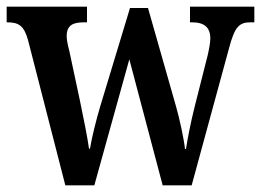

<svg xmlns="http://www.w3.org/2000/svg" viewBox="-21 -556 783 576"><path d="M63 -436 175 0H262L367 -378L467 0H554L666 -411C683 -476 697 -489 730 -489H742V-536H549V-489H555C592 -489 610 -474 610 -440C610 -429 606 -407 602 -390L563 -236C550 -184 542 -141 537 -109H534C531 -138 518 -199 507 -237L423 -532H369L280 -238C268 -198 254 -142 249 -110H246C242 -141 229 -205 219 -253L187 -403C183 -418 179 -436 179 -447C179 -480 197 -489 231 -489H240V-536H-1V-489H1C35 -489 51 -479 63 -436Z"/></svg>

Font: Noto Serif Devanagari Condensed SemiBold
Style: Regular
Weight: 600
Width: 3
Designer: Universal Thirst, Indian Type Foundry and the Monotype Design Team
Foundry: Monotype Imaging Inc.
Version: Version 2.004